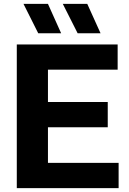

<svg xmlns="http://www.w3.org/2000/svg" viewBox="-20 -969 667 989"><path d="M66.5 0V-740H586V-610H227V-130H591V0ZM163 -313.5V-443.5H535V-313.5ZM380 -797.5 303.5 -949H429.5L498 -797.5ZM177 -797.5 101 -949H227L295 -797.5Z"/></svg>

Font: Encode Sans SC Condensed Thin
Style: Bold
Weight: 700
Version: Version 3.002